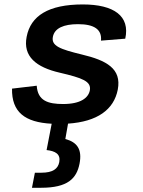

<svg xmlns="http://www.w3.org/2000/svg" viewBox="-20 -560 660 886"><path d="M362 -539.5C203.5 -539.5 121.5 -487 103 -390.5C85 -299.5 147 -249.5 256 -224.5C360 -200 402.5 -185 394.5 -142.5C387.5 -108 351.5 -80 271.5 -80C202 -80 154 -94.5 149.5 -164.5L35.5 -151C33.5 -42.5 95 4.5 218.5 11L195 132.5C235 137 260.5 150.5 253.5 188C247.5 219 224 237 170.5 237H141L127.5 306.5H169.5C293 306.5 333.5 263.5 347 195.5C360 128.5 335.5 96 281.5 81.5L294 10.5C429 1.5 505.5 -54 523.5 -146.5C542 -243.5 471 -281.5 357.5 -308.5C257 -333 216 -348 224 -390C231.5 -430 274 -448.5 340 -448.5C415.5 -448.5 451 -423.5 446 -372.5L558 -381.5C581 -486 506 -539.5 362 -539.5Z"/></svg>

Font: Monaspace Neon SemiBold
Style: Italic
Weight: 600
Italic angle: -11°
Designer: Riley Cran & the Lettermatic Team
Foundry: Lettermatic
Version: Version 1.200 (Monaspace Neon)